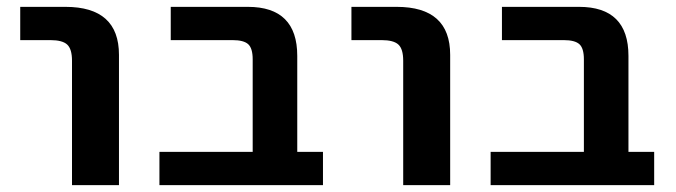

<svg xmlns="http://www.w3.org/2000/svg" viewBox="-20 -540 1972 560"><path d="M39 -423V-520H171Q327 -520 327 -380V0H190V-363Q190 -397 176 -410Q162 -423 127 -423Z M717 -367Q717 -399 704 -411Q691 -423 658 -423H478V-520H703Q847 -520 847 -377V-97H922V0H445V-97H717Z M1005 -423V-520H1137Q1293 -520 1293 -380V0H1156V-363Q1156 -397 1142 -410Q1128 -423 1093 -423Z M1683 -367Q1683 -399 1670 -411Q1657 -423 1624 -423H1444V-520H1669Q1813 -520 1813 -377V-97H1888V0H1411V-97H1683Z"/></svg>

Font: Mplus 1p Bold
Style: Bold
Weight: 700
Version: Version 1.061